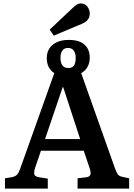

<svg xmlns="http://www.w3.org/2000/svg" viewBox="-20 -1101 783 1121"><path d="M9 0V-60L52 -67Q71 -72 80.5 -82Q90 -92 100 -122L297 -674Q275 -688 264 -710.5Q253 -733 253 -762Q253 -794 268 -817.5Q283 -841 311.5 -854.5Q340 -868 381 -868Q443 -868 473.5 -840.5Q504 -813 504 -764Q504 -734 491 -710.5Q478 -687 454 -674L651 -119Q661 -92 668.5 -82Q676 -72 697 -68L734 -60V0H433V-60L484 -66Q503 -69 507.5 -80.5Q512 -92 504 -117L469 -221H219L185 -121Q178 -100 180 -85Q182 -70 209 -66L259 -58V0ZM243 -289H448L349 -592H346ZM379 -704Q395 -704 404.5 -711Q414 -718 418 -731.5Q422 -745 422 -762Q422 -781 417 -794Q412 -807 402 -814Q392 -821 377 -821Q362 -821 352 -813.5Q342 -806 337.5 -793Q333 -780 333 -762Q333 -744 338 -731Q343 -718 353 -711Q363 -704 379 -704ZM294 -893 270 -928 407 -1057Q421 -1070 431 -1075.5Q441 -1081 451 -1081Q476 -1081 490 -1062.5Q504 -1044 504 -1022Q504 -1001 492.5 -986Q481 -971 456 -961Z"/></svg>

Font: Literata 18pt SemiBold
Style: Regular
Weight: 600
Designer: Latin by Veronika Burian and Jose Scaglione. Greek by Irene Vlachou. Cyrillic by Vera Evstafieva.
Foundry: TypeTogether
Version: Version 3.103;gftools[0.9.29]